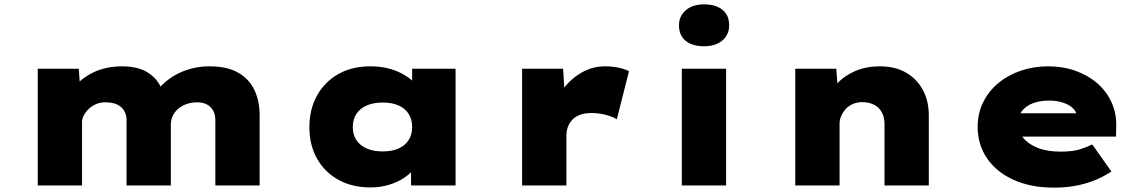

<svg xmlns="http://www.w3.org/2000/svg" viewBox="-20 -850 5227 880"><path d="M153 0V-535H341L349 -425L313 -446Q334 -469 358 -487.5Q382 -506 409.5 -519Q437 -532 470 -539Q503 -546 541 -546Q583 -546 619.5 -535Q656 -524 685.5 -495.5Q715 -467 732 -415L688 -418L697 -432Q717 -457 742.5 -478Q768 -499 798.5 -514Q829 -529 864.5 -537.5Q900 -546 940 -546Q1022 -546 1072.5 -516.5Q1123 -487 1146.5 -436.5Q1170 -386 1170 -324V0H967V-300Q967 -323 958 -341Q949 -359 930.5 -370Q912 -381 884 -381Q858 -381 836 -373.5Q814 -366 797.5 -352Q781 -338 772 -319.5Q763 -301 763 -280V0H560V-300Q560 -323 549.5 -341.5Q539 -360 518 -370.5Q497 -381 462 -381Q438 -381 418.5 -372Q399 -363 385 -349Q371 -335 363.5 -320Q356 -305 356 -292V0Z M1678 9Q1593 9 1530 -26.5Q1467 -62 1432.5 -124Q1398 -186 1398 -267Q1398 -349 1433 -412Q1468 -475 1530.5 -510.5Q1593 -546 1678 -546Q1726 -546 1765.5 -535Q1805 -524 1835 -505.5Q1865 -487 1885.5 -465Q1906 -443 1915 -422L1869 -417V-535H2068V0H1864V-144L1907 -130Q1901 -104 1881 -79Q1861 -54 1831.5 -34.5Q1802 -15 1763 -3Q1724 9 1678 9ZM1734 -156Q1777 -156 1807 -169.5Q1837 -183 1853 -208Q1869 -233 1869 -267Q1869 -303 1853 -328Q1837 -353 1807 -366.5Q1777 -380 1734 -380Q1691 -380 1660.5 -366.5Q1630 -353 1613.5 -328Q1597 -303 1597 -267Q1597 -233 1613.5 -208Q1630 -183 1660.5 -169.5Q1691 -156 1734 -156Z M2373 0V-535H2561L2573 -340L2515 -347Q2531 -403 2566 -448Q2601 -493 2649.5 -519.5Q2698 -546 2753 -546Q2784 -546 2812 -540.5Q2840 -535 2863 -524L2807 -303Q2790 -315 2757 -323.5Q2724 -332 2690 -332Q2661 -332 2639 -324Q2617 -316 2603 -301Q2589 -286 2582.5 -267.5Q2576 -249 2576 -229V0Z M3105 0V-535H3308V0ZM3207 -638Q3153 -638 3122.5 -663Q3092 -688 3092 -734Q3092 -776 3123 -803Q3154 -830 3207 -830Q3261 -830 3291.5 -805Q3322 -780 3322 -734Q3322 -692 3291.5 -665Q3261 -638 3207 -638Z M3625 0V-535H3813L3823 -401L3775 -388Q3785 -432 3817.5 -467.5Q3850 -503 3900 -524.5Q3950 -546 4012 -546Q4083 -546 4133 -517Q4183 -488 4210 -437.5Q4237 -387 4237 -321V0H4034V-281Q4034 -312 4022 -334.5Q4010 -357 3988 -369Q3966 -381 3934 -382Q3908 -382 3888 -373Q3868 -364 3855 -349Q3842 -334 3835 -317Q3828 -300 3828 -284V0H3727Q3680 0 3654.5 0Q3629 0 3625 0Z M4811 10Q4704 10 4625 -26Q4546 -62 4503.5 -125Q4461 -188 4461 -268Q4461 -331 4486.5 -382Q4512 -433 4556 -469.5Q4600 -506 4659 -526Q4718 -546 4783 -546Q4852 -546 4909.5 -525.5Q4967 -505 5009.5 -468Q5052 -431 5075 -380Q5098 -329 5096 -268L5095 -224H4586L4563 -331H4934L4915 -301V-319Q4913 -340 4896 -355.5Q4879 -371 4851 -380Q4823 -389 4787 -389Q4748 -389 4716 -377.5Q4684 -366 4665 -342.5Q4646 -319 4646 -284Q4646 -248 4669 -219Q4692 -190 4735.5 -172.5Q4779 -155 4841 -155Q4898 -155 4932.5 -166.5Q4967 -178 4986 -188L5074 -64Q5033 -37 4990.5 -21Q4948 -5 4904 2.5Q4860 10 4811 10Z"/></svg>

Font: Lexend Mega Black
Style: Regular
Weight: 900
Version: Version 1.007